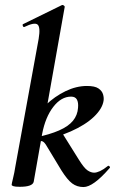

<svg xmlns="http://www.w3.org/2000/svg" viewBox="-20 -746 464 775"><path d="M60 8Q41 8 34 5.5Q27 3 27 0Q27 -4 32.5 -26Q38 -48 42 -74L136 -589Q144 -637 131.5 -647Q119 -657 78 -637Q74 -636 72 -642Q70 -648 74 -649L229 -725Q233 -727 237.5 -724Q242 -721 241 -717L150 -205L116 -12Q111 8 60 8ZM317 9Q291 9 271.5 -5.5Q252 -20 228 -58L170 -154Q160 -172 151.5 -175.5Q143 -179 123 -173L228 -214L298 -102Q319 -68 333 -58.5Q347 -49 360 -49Q370 -49 384 -55.5Q398 -62 414 -75Q418 -79 422 -74.5Q426 -70 422 -67Q356 9 317 9ZM123 -173V-191Q181 -203 218.5 -219.5Q256 -236 274.5 -258.5Q293 -281 295 -311Q297 -332 290.5 -344Q284 -356 267 -356Q227 -356 195 -314.5Q163 -273 150 -205L104 -243Q128 -287 164.5 -322Q201 -357 244.5 -378Q288 -399 331 -399Q363 -399 377.5 -389Q392 -379 396 -365Q400 -351 398 -339Q393 -307 359 -274.5Q325 -242 265.5 -215.5Q206 -189 123 -173Z"/></svg>

Font: Cormorant Infant Light
Style: Italic
Weight: 300
Italic angle: -10°
Designer: Christian Thalmann (Catharsis Fonts)
Foundry: Catharsis Fonts
Version: Version 4.001